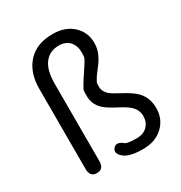

<svg xmlns="http://www.w3.org/2000/svg" viewBox="-189 -940 1021 1086"><g transform="rotate(-30 321.0 -397.0)"><path d="M313 -13Q271 -45 293 -73Q315 -102 356 -69Q370 -58 430 -58Q475 -58 500 -84Q525 -110 525 -149.5Q525 -189 493 -219Q474 -237 422 -264Q364 -294 342 -316Q304 -353 304 -408Q304 -442 307 -448Q320 -473 335 -496L374 -555Q388 -575 399 -597Q403 -604 403 -635Q403 -679 378.5 -706Q354 -733 309 -733Q249 -733 215.5 -689Q182 -645 182 -559V-52Q182 0 137 0Q92 0 92 -52V-576Q92 -682 149.5 -744.5Q207 -807 310 -807Q395 -807 445 -759Q492 -714 492 -644Q492 -604 473 -567Q462 -545 450 -529Q434 -509 419 -488L417 -486Q403 -466 392 -445Q390 -441 390 -418Q390 -386 417 -362Q433 -348 479 -324Q543 -290 568 -264Q611 -220 611 -150.5Q611 -81 562 -34Q513 13 430.5 13Q348 13 313 -13Z"/></g></svg>

Font: Resource Han Rounded CN
Style: Regular
Weight: 400
Designer: Cyano Hao (round all glyphs); Ryoko NISHIZUKA  (kana, bopomofo & ideographs); Paul D. Hunt (Latin, Greek & Cyrillic); Sa
Foundry: Cyano Hao
Version: 0.990